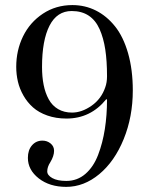

<svg xmlns="http://www.w3.org/2000/svg" viewBox="-20 -728 602 756"><path d="M43.9 -464.8Q43.9 -529.8 70.8 -585Q97.7 -640.1 148.9 -674.1Q200.2 -708 265.1 -708Q314.9 -708 357.7 -686.5Q400.4 -665 433.1 -624Q465.8 -583 484.4 -518.1Q502.9 -453.1 502.9 -372.1Q502.9 -268.1 467 -180.2Q431.2 -92.3 370.8 -42.2Q310.5 7.8 240.7 7.8Q175.3 7.8 132.6 -25.6Q89.8 -59.1 89.8 -106.4Q89.8 -137.2 106 -155.8Q122.1 -174.3 147 -174.3Q165.5 -174.3 179.2 -163.1Q192.9 -151.9 192.9 -134.3Q192.9 -113.8 178.2 -89.4Q166 -70.8 166 -53.2Q166 -38.1 185.8 -26.9Q205.6 -15.6 241.2 -15.6Q284.2 -15.6 316.2 -43.2Q348.1 -70.8 366.2 -117.9Q384.3 -165 392.8 -219.7Q401.4 -274.4 401.4 -335.9L398.4 -337.4Q336.9 -261.2 241.7 -261.2Q200.2 -261.2 166.3 -273.2Q132.3 -285.2 109.9 -305.2Q87.4 -325.2 72.3 -351.8Q57.1 -378.4 50.5 -406.7Q43.9 -435.1 43.9 -464.8ZM145.5 -464.4Q145.5 -425.3 151.9 -393.6Q158.2 -361.8 171.9 -336.9Q185.5 -312 209 -298.3Q232.4 -284.7 263.7 -284.7Q301.8 -284.7 340.3 -311.5Q378.9 -338.4 394.5 -384.3Q401.4 -403.3 401.4 -427.7Q401.4 -488.3 394.5 -533.2Q387.7 -578.1 372.1 -613.3Q356.4 -648.4 329.1 -666.5Q301.8 -684.6 262.2 -684.6Q204.6 -684.6 175 -627Q145.5 -569.3 145.5 -464.4Z"/></svg>

Font: Theano Didot
Style: Regular
Weight: 400
Designer: Alexey Kryukov
Version: Version 2.0